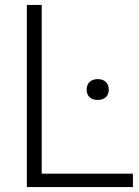

<svg xmlns="http://www.w3.org/2000/svg" viewBox="-20 -760 566 780"><path d="M89 0V-740H149.5V-54.5H520V0ZM332 -396Q332 -415.5 344 -427Q356 -438.5 377 -438.5Q398 -438.5 410 -427Q422 -415.5 422 -396Q422 -376.5 410 -365.2Q398 -354 377 -354Q355.5 -354 343.8 -365.2Q332 -376.5 332 -396Z"/></svg>

Font: Encode Sans Light
Style: Regular
Weight: 300
Designer: Multiple Designers
Foundry: Impallari Type
Version: Version 2.000